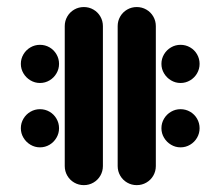

<svg xmlns="http://www.w3.org/2000/svg" viewBox="-20 -539 642 559"><path d="M450 -353Q450 -368.1 457.6 -380.9Q465.2 -393.7 478 -401.1Q490.7 -408.5 505.6 -408.5Q520.7 -408.5 533.5 -401.1Q546.3 -393.7 553.7 -380.9Q561.1 -368.1 561.1 -353Q561.1 -338.1 553.7 -325.4Q546.3 -312.6 533.5 -305Q520.7 -297.4 505.6 -297.4Q490.7 -297.4 478 -305Q465.2 -312.6 457.6 -325.4Q450 -338.1 450 -353ZM40.7 -165.6Q40.7 -180.7 48.3 -193.5Q55.9 -206.3 68.7 -213.7Q81.5 -221.1 96.3 -221.1Q111.5 -221.1 124.3 -213.7Q137 -206.3 144.4 -193.5Q151.9 -180.7 151.9 -165.6Q151.9 -150.7 144.4 -138Q137 -125.2 124.3 -117.6Q111.5 -110 96.3 -110Q81.5 -110 68.7 -117.6Q55.9 -125.2 48.3 -138Q40.7 -150.7 40.7 -165.6ZM224.1 0Q208.9 0 196.1 -7.4Q183.3 -14.8 175.9 -27.6Q168.5 -40.4 168.5 -55.6V-463Q168.5 -478.1 175.9 -490.9Q183.3 -503.7 196.1 -511.1Q208.9 -518.5 224.1 -518.5Q239.3 -518.5 252 -511.1Q264.8 -503.7 272.2 -490.9Q279.6 -478.1 279.6 -463V-55.6Q279.6 -40.4 272.2 -27.6Q264.8 -14.8 252 -7.4Q239.3 0 224.1 0ZM40.7 -353Q40.7 -368.1 48.3 -380.9Q55.9 -393.7 68.7 -401.1Q81.5 -408.5 96.3 -408.5Q111.5 -408.5 124.3 -401.1Q137 -393.7 144.4 -380.9Q151.9 -368.1 151.9 -353Q151.9 -338.1 144.4 -325.4Q137 -312.6 124.3 -305Q111.5 -297.4 96.3 -297.4Q81.5 -297.4 68.7 -305Q55.9 -312.6 48.3 -325.4Q40.7 -338.1 40.7 -353ZM450 -165.6Q450 -180.7 457.6 -193.5Q465.2 -206.3 478 -213.7Q490.7 -221.1 505.6 -221.1Q520.7 -221.1 533.5 -213.7Q546.3 -206.3 553.7 -193.5Q561.1 -180.7 561.1 -165.6Q561.1 -150.7 553.7 -138Q546.3 -125.2 533.5 -117.6Q520.7 -110 505.6 -110Q490.7 -110 478 -117.6Q465.2 -125.2 457.6 -138Q450 -150.7 450 -165.6ZM378.1 0Q363 0 350.2 -7.4Q337.4 -14.8 330 -27.6Q322.6 -40.4 322.6 -55.6V-463Q322.6 -478.1 330 -490.9Q337.4 -503.7 350.2 -511.1Q363 -518.5 378.1 -518.5Q393.3 -518.5 406.1 -511.1Q418.9 -503.7 426.3 -490.9Q433.7 -478.1 433.7 -463V-55.6Q433.7 -40.4 426.3 -27.6Q418.9 -14.8 406.1 -7.4Q393.3 0 378.1 0Z"/></svg>

Font: 26F Galaxy Sans
Style: Regular
Weight: 400
Designer: C₂₉H₂₅N₃O₅
Version: Version 1.100;FEAKit 1.0